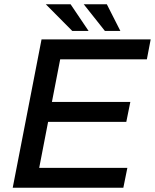

<svg xmlns="http://www.w3.org/2000/svg" viewBox="-20 -886 731 906"><path d="M40 0 176 -700H691L673 -606H264L225 -405H595L576 -311H207L165 -94H581L562 0ZM321 -740 196 -866H313L398 -740ZM475 -740 375 -866H484L548 -740Z"/></svg>

Font: REM
Style: Italic
Weight: 400
Italic angle: -11°
Designer: Octavio Pardo
Foundry: Ashler Design
Version: Version 1.005;gftools[0.9.28]